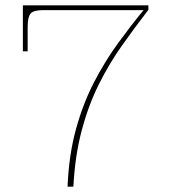

<svg xmlns="http://www.w3.org/2000/svg" viewBox="-20 -702 636 722"><path d="M234 0Q239 -120 266 -217.5Q293 -315 334.5 -394.5Q376 -474 424.5 -540.5Q473 -607 520 -664L538 -665Q487 -599 438.5 -530.5Q390 -462 351 -383.5Q312 -305 287 -210.5Q262 -116 256 0ZM66 -509V-664H144Q106 -664 95 -651Q84 -638 84 -600V-509ZM66 -664V-682H538V-665L520 -664Z"/></svg>

Font: Montagu Slab 144pt Thin
Style: Regular
Weight: 250
Version: Version 1.000